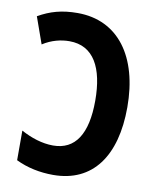

<svg xmlns="http://www.w3.org/2000/svg" viewBox="-83 -789 696 862"><g transform="rotate(10 265.0 -357.5)"><path d="M218 10C399 10 494 -125 494 -347C494 -577 387 -725 201 -725C130 -725 77 -710 23 -679L66 -558C106 -584 149 -594 187 -594C298 -594 347 -500 347 -351C347 -199 296 -120 195 -120C145 -120 94 -137 48 -162V-27C99 -2 158 10 218 10Z"/></g></svg>

Font: Noto Sans Mono Condensed ExtraBold
Style: Regular
Weight: 800
Width: 3
Designer: Monotype Design Team
Foundry: Monotype Imaging Inc.
Version: Version 2.014